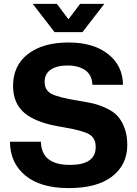

<svg xmlns="http://www.w3.org/2000/svg" viewBox="-20 -956 705 985"><path d="M31 -229H190Q192 -110 339 -110Q471 -110 471 -202Q471 -248 437 -267.5Q403 -287 301 -304Q171 -324 109 -373.5Q47 -423 47 -516Q47 -619 123 -678.5Q199 -738 332 -738Q459 -738 534.5 -678.5Q610 -619 611 -521H454Q452 -572 417 -596Q382 -620 327 -620Q271 -620 240 -598.5Q209 -577 209 -536Q209 -493 244 -474.5Q279 -456 384 -439Q428 -432 458 -425Q488 -418 524 -401.5Q560 -385 581.5 -362.5Q603 -340 618 -301.5Q633 -263 633 -212Q633 -111 555.5 -51Q478 9 333 9Q188 9 110 -55.5Q32 -120 31 -229ZM260 -791 148 -936H272L331 -857L391 -936H515L403 -791Z"/></svg>

Font: Mona Sans
Style: Bold
Weight: 700
Designer: Deni Anggara
Foundry: GitHub
Version: Version 2.000;Glyphs 3.2.3 (3260)